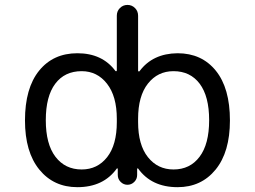

<svg xmlns="http://www.w3.org/2000/svg" viewBox="-20 -775 1040 784"><path d="M82 -283.2Q82 -415 139.6 -486.3Q197.3 -557.6 295.9 -557.6Q397.5 -557.6 451.2 -485.4Q453.1 -483.4 455.1 -484.4Q457 -485.4 457 -487.3V-710.9Q457 -729.5 469.7 -742.2Q482.4 -754.9 500.5 -754.9Q518.6 -754.9 531.2 -742.2Q543.9 -729.5 543.9 -710.9V-486.3Q543.9 -484.4 545.9 -483.4Q547.9 -482.4 549.8 -484.4Q603.5 -556.6 705.1 -557.6Q803.7 -557.6 861.3 -486.3Q918.9 -415 918.9 -283.2Q918.9 -154.3 860.4 -82.5Q801.8 -10.7 705.1 -10.7Q598.6 -10.7 543.9 -86.9Q543 -87.9 541.5 -87.4Q540 -86.9 540 -85V-60.5Q540 -43.9 528.3 -32.2Q516.6 -20.5 500.5 -20.5Q484.4 -20.5 472.7 -32.2Q460.9 -43.9 460.9 -60.5V-85Q460.9 -86.9 459.5 -87.4Q458 -87.9 457 -86.9Q402.3 -10.7 295.9 -10.7Q199.2 -10.7 140.6 -82.5Q82 -154.3 82 -283.2ZM313.5 -83Q377.9 -83 417.5 -133.3Q457 -183.6 457 -276.4V-290Q457 -381.8 417 -433.1Q377 -484.4 313.5 -484.4Q244.1 -484.4 205.6 -433.1Q167 -381.8 167 -284.2Q167 -186.5 206.5 -134.8Q246.1 -83 313.5 -83ZM688.5 -484.4Q624 -484.4 584 -433.6Q543.9 -382.8 543.9 -290V-276.4Q543.9 -183.6 584 -133.3Q624 -83 688.5 -83Q755.9 -83 794.9 -134.8Q834 -186.5 834 -284.2Q834 -381.8 795.4 -433.1Q756.8 -484.4 688.5 -484.4Z"/></svg>

Font: Rounded-X Mgen+ 1m regular
Style: Regular
Weight: 400
Designer: [Source Han Sans]
Ryoko NISHIZUKA  (kana & ideographs); Paul D. Hunt (Latin, Greek & Cyrillic); Wenlong ZHANG  (bopomofo
Version: Version 1.059.20150602